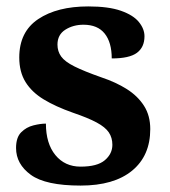

<svg xmlns="http://www.w3.org/2000/svg" viewBox="-20 -568 528 598"><path d="M231 10Q122 10 76 -23.5Q30 -57 30 -107Q30 -140 46 -156Q62 -172 84 -177.5Q106 -183 123 -183Q123 -121 152.5 -85Q182 -49 231 -49Q283 -49 306.5 -69Q330 -89 330 -117Q330 -139 319 -155.5Q308 -172 281 -186.5Q254 -201 207 -217Q153 -236 116 -258.5Q79 -281 59.5 -312.5Q40 -344 40 -389Q40 -469 99 -508.5Q158 -548 255 -548Q318 -548 356.5 -534.5Q395 -521 412.5 -499.5Q430 -478 430 -455Q430 -421 406.5 -403.5Q383 -386 328 -386Q328 -436 306 -463.5Q284 -491 240 -491Q208 -491 183.5 -475.5Q159 -460 159 -429Q159 -408 170.5 -392Q182 -376 212 -361Q242 -346 296 -327Q341 -312 375 -290.5Q409 -269 428.5 -238.5Q448 -208 448 -166Q448 -83 391.5 -36.5Q335 10 231 10Z"/></svg>

Font: Noto Serif Vithkuqi
Style: Bold
Weight: 700
Version: Version 1.005